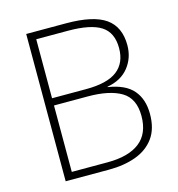

<svg xmlns="http://www.w3.org/2000/svg" viewBox="-106 -807 834 899"><g transform="rotate(-15 310.5 -357.0)"><path d="M295 -714Q427 -714 486.5 -672Q546 -630 546 -541Q546 -480 510 -434.5Q474 -389 406 -377V-375Q490 -362 527.5 -318Q565 -274 565 -203Q565 -131 532.5 -86.5Q500 -42 443 -21Q386 0 312 0H102V-714ZM306 -392Q409 -392 457 -429Q505 -466 505 -538Q505 -613 455 -645.5Q405 -678 294 -678H141V-392ZM141 -357V-35H315Q416 -35 470 -76.5Q524 -118 524 -204Q524 -289 467 -323Q410 -357 305 -357Z"/></g></svg>

Font: Noto Sans Kannada ExtraLight
Style: Regular
Weight: 200
Designer: Jelle Bosma - Monotype Design Team
Foundry: Monotype Imaging Inc.
Version: Version 2.005; ttfautohint (v1.8.4.7-5d5b)